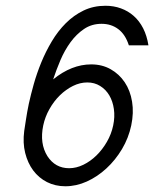

<svg xmlns="http://www.w3.org/2000/svg" viewBox="-20 -650 538 670"><path d="M429.7 -491.7Q417.5 -529.8 392.8 -548.3Q368.2 -566.9 334.5 -566.9Q299.8 -566.9 273.2 -548.8Q246.6 -530.8 226.1 -502.7Q205.6 -474.6 190.9 -440.2Q176.3 -405.8 165.5 -373Q230 -425.3 298.3 -425.3Q336.4 -425.3 366.2 -408.4Q396 -391.6 415.3 -362.8Q434.6 -334 440.9 -295.2Q447.3 -256.3 438 -212.4Q428.7 -168.5 405.8 -129.9Q382.8 -91.3 351.3 -62.3Q319.8 -33.2 283 -16.6Q246.1 0 208 0Q172.9 0 144 -14.6Q115.2 -29.3 95.9 -55.2Q76.7 -81.1 67.9 -116.2Q59.1 -151.4 64.5 -192.9Q66.9 -208 70.6 -232.7Q74.2 -257.3 80.6 -288.1Q87.4 -319.3 97.9 -356.7Q108.4 -394 124 -432.1Q139.6 -470.2 160.9 -505.9Q182.1 -541.5 209.7 -569.1Q237.3 -596.7 271.7 -613.3Q306.2 -629.9 348.1 -629.9Q377 -629.9 401.9 -620.8Q426.8 -611.8 446.5 -594.5Q466.3 -577.1 479.5 -551.3Q492.7 -525.4 498 -491.7ZM145.5 -105Q172.9 -63 221.2 -63Q246.1 -63 270.8 -75Q295.4 -86.9 316.4 -107.4Q337.4 -127.9 353 -155Q368.7 -182.1 375 -212.4Q381.3 -242.2 377.4 -269.5Q373.5 -296.9 361.3 -317.4Q349.1 -337.9 329.3 -350.1Q309.6 -362.3 284.7 -362.3Q259.3 -362.3 234.6 -350.1Q210 -337.9 189 -317.4Q168 -296.9 152.6 -269.5Q137.2 -242.2 130.9 -212.4Q117.7 -149.4 145.5 -105Z"/></svg>

Font: Fibel Nord
Style: Italic
Weight: 400
Designer: Peter Wiegel
Foundry: Peter Wioegel
Version: Version 000.000